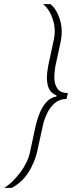

<svg xmlns="http://www.w3.org/2000/svg" viewBox="-89 -763 361 933"><path d="M-69 150Q-46 136 -26 116Q-6 96 11 73Q28 50 40 25Q52 0 57 -25L83 -146Q92 -185 105 -216Q118 -247 137.5 -268Q157 -289 185 -294L186 -299Q159 -310 149 -332Q139 -354 139 -385Q139 -400 141 -415Q143 -430 146 -447L172 -568Q174 -578 175.5 -588.5Q177 -599 177 -609Q177 -636 170 -661Q163 -686 150.5 -707.5Q138 -729 120 -743H156Q167 -735 177 -721Q187 -707 194.5 -689Q202 -671 206.5 -651.5Q211 -632 211 -612Q211 -598 209.5 -584Q208 -570 205 -556L180 -441Q178 -428 176.5 -414Q175 -400 175 -386Q175 -355 189.5 -333Q204 -311 241 -311L234 -282Q201 -282 178 -262.5Q155 -243 140.5 -213.5Q126 -184 119 -152L94 -37Q87 -4 75 25Q63 54 47 78Q31 102 11 120Q-9 138 -32 150Z"/></svg>

Font: Saira SemiCondensed Thin
Style: Italic
Weight: 250
Width: 4
Italic angle: -12°
Designer: Hector Gatti with collaboration of the Omnibus-Type team
Foundry: Omnibus-Type
Version: Version 1.101